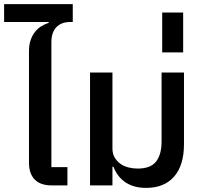

<svg xmlns="http://www.w3.org/2000/svg" viewBox="-39 -902 987 934"><path d="M214 0Q157 0 129.5 -29Q102 -58 102 -110V-654Q102 -684 110 -707Q118 -730 131 -746.5Q144 -763 161.5 -774Q179 -785 198 -791V-795H-19V-882H315V-795H303Q259 -795 235 -769.5Q211 -744 211 -697V-89H289V0Z M672 12Q637 12 610.5 3.5Q584 -5 565 -19.5Q546 -34 533 -52.5Q520 -71 513 -91H508V0H399V-549H508V-179Q508 -154 519 -135.5Q530 -117 547 -105Q564 -93 586 -87.5Q608 -82 631 -82Q694 -82 720.5 -116.5Q747 -151 747 -213V-549H856V-201Q856 -98 808 -43Q760 12 672 12Z M750 -841H852V-647H750Z"/></svg>

Font: IBM Plex Sans Thai Medm
Style: Regular
Weight: 500
Designer: Mike Abbink, Paul van der Laan, Pieter van Rosmalen, Ben Mitchell, Mark Frömberg
Foundry: Bold Monday
Version: Version 1.2